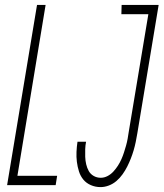

<svg xmlns="http://www.w3.org/2000/svg" viewBox="-20 -755 667 783"><path d="M9 0 131 -735H166L51 -38H213L207 0ZM390 8Q369 8 350.5 0Q332 -8 320 -22.5Q308 -37 302 -56Q296 -75 293.5 -95Q291 -115 292 -136Q293 -157 296 -177H331Q328 -162 327.5 -146.5Q327 -131 327.5 -115.5Q328 -100 331.5 -85Q335 -70 342 -57.5Q349 -45 362 -37.5Q375 -30 391 -30Q405 -30 418.5 -37Q432 -44 442.5 -55.5Q453 -67 461 -79.5Q469 -92 475 -105.5Q481 -119 485.5 -133Q490 -147 494 -161Q498 -175 500.5 -189Q503 -203 505 -217L585 -697H475L476 -735H627L540 -211Q537 -193 533.5 -176Q530 -159 525 -142Q520 -125 513.5 -108.5Q507 -92 499 -76Q491 -60 480 -44.5Q469 -29 455 -17Q441 -5 424 1.5Q407 8 390 8Z"/></svg>

Font: Iosevka Curly XLtExObl
Style: Regular
Weight: 200
Width: 7
Italic angle: -9°
Monospace: yes
Designer: Belleve Invis
Foundry: Belleve Invis
Version: Version 11.0.1; ttfautohint (v1.8.3)